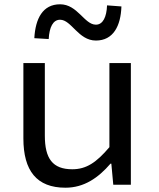

<svg xmlns="http://www.w3.org/2000/svg" viewBox="-20 -861 740 895"><path d="M260 -769C313 -769 345 -672 427 -672C508 -672 543 -740 546 -831L479 -836C477 -782 460 -746 427 -746C373 -746 342 -841 260 -841C179 -841 145 -774 140 -683L207 -679C210 -734 227 -769 260 -769ZM89 -216C89 -65 151 14 285 14C372 14 438 -32 495 -98H499L508 0H590V-567H490V-175C429 -103 382 -72 317 -72C225 -72 189 -122 189 -229V-567H89Z"/></svg>

Font: Kawkab Mono Light
Style: Bold
Weight: 400
Monospace: yes
Designer: Abdullah Arif
Foundry: Abdullah Arif
Version: Version 1.000;PS 000.500;hotconv 1.0.88;makeotf.lib2.5.64775